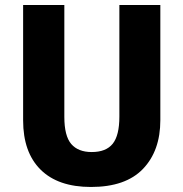

<svg xmlns="http://www.w3.org/2000/svg" viewBox="-20 -734 730 764"><path d="M618 -256Q618 -134 549 -62Q480 10 342 10Q211 10 141.5 -59Q72 -128 72 -255V-714H236V-269Q236 -193 263.5 -161Q291 -129 345 -129Q402 -129 428.5 -162Q455 -195 455 -270V-714H618Z"/></svg>

Font: Noto Sans SemiCondensed ExtraBold
Style: Regular
Weight: 800
Width: 4
Designer: Monotype Design Team
Foundry: Monotype Imaging Inc.
Version: Version 2.013; ttfautohint (v1.8.4.7-5d5b)